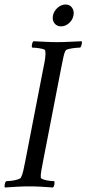

<svg xmlns="http://www.w3.org/2000/svg" viewBox="-27 -829 383 852"><path d="M227 -642Q253 -642 280 -643.5Q307 -645 335 -646Q338 -642 335.5 -632Q333 -622 329 -618Q324 -618 308.5 -616.5Q293 -615 279.5 -612Q266 -609 263 -603Q257 -591 253.5 -571.5Q250 -552 245 -530L164 -113Q164 -111 163 -107Q159 -87 156 -69.5Q153 -52 154 -41Q155 -36 167.5 -32Q180 -28 194.5 -26.5Q209 -25 214 -25Q216 -21 214.5 -11Q213 -1 208 3Q180 1 154.5 -0.5Q129 -2 103 -2Q77 -2 50.5 -0.5Q24 1 -5 3Q-8 -1 -6 -11Q-4 -21 0 -25Q6 -25 21 -26.5Q36 -28 49.5 -32Q63 -36 66 -41Q72 -53 76.5 -72Q81 -91 85 -113L166 -530Q171 -552 173.5 -571.5Q176 -591 174 -603Q174 -609 161.5 -612Q149 -615 135 -616.5Q121 -618 115 -618Q113 -622 115 -632Q117 -642 121 -646Q149 -645 175 -643.5Q201 -642 227 -642ZM208 -760Q212 -780 228.5 -794.5Q245 -809 264 -809Q283 -809 293 -794.5Q303 -780 299 -760Q295 -740 279 -726Q263 -712 244 -712Q225 -712 214.5 -726Q204 -740 208 -760Z"/></svg>

Font: Amiri
Style: Italic
Weight: 400
Italic angle: 10°
Designer: Khaled Hosny
Version: Version 0.113